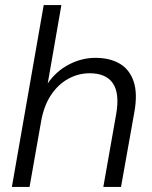

<svg xmlns="http://www.w3.org/2000/svg" viewBox="-20 -740 603 760"><path d="M27 0 153 -720H223L169 -410Q202 -458 252.5 -484.5Q303 -511 358 -511Q415 -511 454 -488Q493 -465 509 -417.5Q525 -370 512 -297L459 0H389L440 -289Q454 -370 427 -410Q400 -450 335 -450Q290 -450 250 -428Q210 -406 182 -364Q154 -322 143 -261L97 0Z"/></svg>

Font: DM Sans 20pt Light
Style: Italic
Weight: 300
Italic angle: -10°
Version: Version 4.004;gftools[0.9.30]